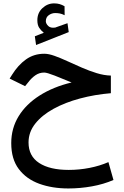

<svg xmlns="http://www.w3.org/2000/svg" viewBox="-20 -759 720 1117"><path d="M234.9 -568.4Q218.3 -581.5 207.8 -597.7Q197.3 -613.8 197.3 -641.6Q197.3 -684.1 226.8 -711.7Q256.3 -739.3 294.4 -739.3Q313 -739.3 327.1 -735.1Q341.3 -731 355.5 -722.7L356 -670.4Q340.8 -678.2 327.4 -680.7Q314 -683.1 301.3 -683.1Q281.2 -683.1 263.9 -670.9Q246.6 -658.7 246.6 -635.3Q247.1 -621.1 260.5 -607.9Q273.9 -594.7 300.8 -598.6Q301.8 -598.6 303 -599.1Q304.2 -599.6 305.2 -600.1L372.6 -624L379.9 -572.3L189.9 -497.1L182.6 -547.9ZM625 -319.3V-216.8Q531.2 -209 445.3 -186Q359.4 -163.1 292 -126.2Q224.6 -89.4 185.3 -40Q146 9.3 146 69.8Q146 148.9 207.8 189.2Q269.5 229.5 379.9 229.5Q440.9 229.5 500.7 217.8Q560.5 206.1 610.8 184.1L640.1 288.1Q582.5 313 514.4 325.2Q446.3 337.4 377.9 337.4Q283.7 337.4 208.5 310.1Q133.3 282.7 89.4 224.6Q45.4 166.5 45.4 73.7Q45.4 -12.7 88.4 -82.8Q131.3 -152.8 210.2 -203.1Q289.1 -253.4 396.5 -279.3Q342.8 -301.8 297.9 -319.3Q252.9 -336.9 237.3 -336.9Q209 -336.9 186.3 -321.3Q163.6 -305.7 145 -281.2L126 -257.8L36.1 -301.8L49.8 -323.7Q85 -380.4 131.1 -413.3Q177.2 -446.3 237.8 -446.3Q263.2 -446.3 297.9 -433.8Q332.5 -421.4 372.8 -402.8Q413.1 -384.3 456.3 -365.5Q499.5 -346.7 542.5 -333.5Q585.4 -320.3 625 -319.3Z"/></svg>

Font: Vazirmatn RD FD Medium
Style: Regular
Weight: 500
Designer: Saber Rastikerdar
Foundry: Saber Rastikerdar
Version: Version 33.003